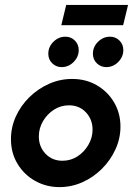

<svg xmlns="http://www.w3.org/2000/svg" viewBox="-20 -755 546 789"><path d="M224.3 13.9Q170.1 13.9 124.7 -11.5Q79.2 -36.8 52.1 -81.6Q25 -126.4 25 -183.3Q25 -231.9 45.1 -276.4Q65.3 -320.8 100.7 -355.6Q136.1 -390.3 181.2 -410.4Q226.4 -430.6 276.4 -430.6Q333.3 -430.6 378.1 -404.5Q422.9 -378.5 449 -334Q475 -289.6 475 -234.7Q475 -186.1 454.5 -141.3Q434 -96.5 399 -61.5Q363.9 -26.4 318.8 -6.2Q273.6 13.9 224.3 13.9ZM236.8 -94.4Q270.8 -94.4 298.6 -112.5Q326.4 -130.6 343.4 -160.1Q360.4 -189.6 360.4 -222.2Q360.4 -263.9 333.3 -293.1Q306.2 -322.2 263.2 -322.2Q229.9 -322.2 201.7 -304.2Q173.6 -286.1 156.6 -256.9Q139.6 -227.8 139.6 -194.4Q139.6 -152.1 167 -123.3Q194.4 -94.4 236.8 -94.4ZM233.3 -479.2Q210.8 -479.2 194.7 -494.8Q178.5 -510.4 178.5 -534Q178.5 -562.8 199.7 -583.5Q220.8 -604.2 248.7 -604.2Q272 -604.2 287.8 -588.2Q303.5 -572.2 303.5 -549.1Q303.5 -521.5 282.5 -500.3Q261.6 -479.2 233.3 -479.2ZM416.7 -479.2Q394.2 -479.2 378 -494.8Q361.8 -510.4 361.8 -534Q361.8 -562.8 383 -583.5Q404.2 -604.2 432 -604.2Q455.4 -604.2 471.1 -588.2Q486.8 -572.2 486.8 -549.1Q486.8 -521.5 465.9 -500.3Q444.9 -479.2 416.7 -479.2ZM231.9 -651.4 252.1 -734.7H506.2L486.1 -651.4Z"/></svg>

Font: Afacad
Style: Italic
Weight: 400
Italic angle: -14°
Designer: Kristian Moeller
Foundry: Dicotype
Version: Version 1.000